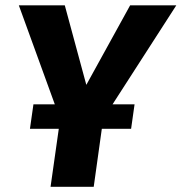

<svg xmlns="http://www.w3.org/2000/svg" viewBox="-20 -714 694 734"><path d="M252.8 -315.1H494.4L481.2 -221.7H336.1H94.5L107.8 -315.1ZM477.5 -693.6H654L374.6 -259.8L338.3 0H173.3L210 -258.8L52 -693.6H227.7L310 -389.6Z"/></svg>

Font: Fira Sans Variable
Style: Italic
Weight: 397
Italic angle: -8°
Designer: Carrois Corporate & Edenspiekermann AG
Foundry: Carrois Corporate GbR & Edenspiekermann AG
Version: Version 4.202